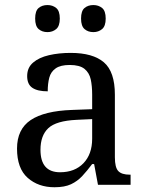

<svg xmlns="http://www.w3.org/2000/svg" viewBox="-20 -747 590 776"><path d="M200.2 9.8Q134.8 9.8 91.8 -28.3Q48.8 -66.4 48.8 -146.5Q48.8 -224.6 104 -261.7Q159.2 -298.8 271.5 -302.7L352.5 -305.7V-364.3Q352.5 -399.4 346.7 -426.3Q340.8 -453.1 321.3 -468.8Q301.8 -484.4 261.7 -484.4Q224.6 -484.4 205.1 -470.7Q185.5 -457 179.2 -433.1Q172.9 -409.2 172.9 -377.9Q131.8 -377.9 110.8 -392.1Q89.8 -406.2 89.8 -439.5Q89.8 -473.6 113.8 -494.1Q137.7 -514.6 177.7 -523.9Q217.8 -533.2 265.6 -533.2Q355.5 -533.2 399.9 -495.1Q444.3 -457 444.3 -364.3V-111.3Q444.3 -70.3 458 -55.7Q471.7 -41 504.9 -41H507.8V0H376L360.4 -84H352.5Q332 -56.6 312.5 -35.6Q293 -14.6 267.1 -2.4Q241.2 9.8 200.2 9.8ZM222.7 -50.8Q282.2 -50.8 317.4 -87.4Q352.5 -124 352.5 -186.5V-265.6L290 -262.7Q207 -258.8 175.3 -229Q143.6 -199.2 143.6 -141.6Q143.6 -50.8 222.7 -50.8ZM357.4 -617.2Q335.9 -617.2 321.8 -629.4Q307.6 -641.6 307.6 -671.9Q307.6 -703.1 321.8 -714.8Q335.9 -726.6 357.4 -726.6Q377.9 -726.6 392.6 -714.8Q407.2 -703.1 407.2 -671.9Q407.2 -641.6 392.6 -629.4Q377.9 -617.2 357.4 -617.2ZM171.9 -617.2Q150.4 -617.2 136.2 -629.4Q122.1 -641.6 122.1 -671.9Q122.1 -703.1 136.2 -714.8Q150.4 -726.6 171.9 -726.6Q192.4 -726.6 207 -714.8Q221.7 -703.1 221.7 -671.9Q221.7 -641.6 207 -629.4Q192.4 -617.2 171.9 -617.2Z"/></svg>

Font: Noto Serif Todhri
Style: Regular
Weight: 400
Designer: Mikhail Merkuryev
Version: Version 1.000; ttfautohint (v1.8.4.7-5d5b)